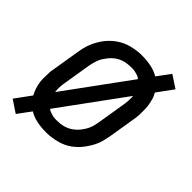

<svg xmlns="http://www.w3.org/2000/svg" viewBox="-172 -681 842 842"><g transform="rotate(45 249.5 -260.0)"><path d="M56 45 -1 7 53 -67Q49 -74 45.5 -82Q42 -90 39.5 -98Q37 -106 35 -115Q33 -124 32 -132.5Q31 -141 31 -150Q31 -159 31.5 -170Q32 -181 32 -189.5Q32 -198 34 -205L56 -339Q58 -353 61.5 -367.5Q65 -382 70.5 -396Q76 -410 83.5 -423.5Q91 -437 100 -449.5Q109 -462 120.5 -473Q132 -484 144.5 -493Q157 -502 171 -508.5Q185 -515 199.5 -519Q214 -523 231 -525.5Q248 -528 258 -528H270Q298 -528 324 -522.5Q350 -517 372 -504L417 -565L475 -527L421 -453Q425 -446 428.5 -438Q432 -430 434 -422Q436 -414 438 -405Q440 -396 441 -387.5Q442 -379 442 -370Q442 -361 442 -350Q442 -339 441.5 -330.5Q441 -322 440 -316L418 -181Q415 -167 412 -152.5Q409 -138 403.5 -124Q398 -110 390 -96.5Q382 -83 373 -70.5Q364 -58 353 -47Q342 -36 329.5 -27Q317 -18 303 -11.5Q289 -5 274 -1Q259 3 242 5.5Q225 8 216 8H203Q175 8 149 2.5Q123 -3 101 -16ZM110 -145 327 -442Q324 -445 320.5 -447Q317 -449 313 -450.5Q309 -452 304 -453.5Q299 -455 294 -456Q289 -457 285.5 -457.5Q282 -458 279 -458H270Q261 -458 251 -457Q241 -456 231 -453.5Q221 -451 212 -447Q203 -443 194.5 -437Q186 -431 179 -424Q172 -417 165.5 -408.5Q159 -400 153.5 -391.5Q148 -383 144.5 -373.5Q141 -364 138 -353Q135 -342 134 -336L113 -208Q110 -192 109 -176.5Q108 -161 110 -145ZM195 -62H204Q213 -62 222.5 -63Q232 -64 242 -66.5Q252 -69 261 -73Q270 -77 278.5 -83Q287 -89 294.5 -96Q302 -103 308.5 -111.5Q315 -120 320 -128.5Q325 -137 329 -146.5Q333 -156 335.5 -167Q338 -178 339 -184L360 -312Q363 -328 364 -344Q365 -360 364 -375L147 -78Q149 -75 152.5 -73Q156 -71 160.5 -69.5Q165 -68 169.5 -66.5Q174 -65 179 -64Q184 -63 188 -62.5Q192 -62 195 -62Z"/></g></svg>

Font: Iosevka Term Oblique
Style: Regular
Weight: 400
Italic angle: -9°
Monospace: yes
Designer: Belleve Invis
Foundry: Belleve Invis
Version: Version 31.4.0